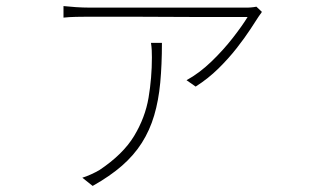

<svg xmlns="http://www.w3.org/2000/svg" viewBox="-20 -551 1040 632"><path d="M842 -512Q840 -508 837 -504.5Q834 -501 831 -496Q822 -482 804 -454.5Q786 -427 759.5 -393Q733 -359 699 -325.5Q665 -292 624 -266L594 -287Q636 -310 675.5 -348Q715 -386 746.5 -426.5Q778 -467 795 -495Q779 -495 737 -495Q695 -495 638 -495Q581 -495 520 -495.5Q459 -496 405 -496Q351 -496 315 -496Q279 -496 272 -496Q253 -496 230 -495.5Q207 -495 189 -493V-531Q207 -529 230 -527.5Q253 -526 272 -526Q279 -526 316 -526Q353 -526 408 -526Q463 -526 524.5 -526Q586 -526 643 -526Q700 -526 742 -526Q784 -526 797 -526Q801 -526 805.5 -526.5Q810 -527 815 -527.5Q820 -528 824 -529ZM513 -410Q513 -338 507.5 -279Q502 -220 487.5 -171Q473 -122 447 -81Q421 -40 381.5 -5.5Q342 29 285 61L251 34Q264 30 279.5 23Q295 16 307 9Q385 -43 421.5 -103.5Q458 -164 469 -229.5Q480 -295 480 -362Q480 -373 479.5 -385Q479 -397 477 -410Z"/></svg>

Font: Noto Sans HK Thin
Style: Regular
Weight: 100
Designer: Ryoko NISHIZUKA 西塚涼子 (kana, bopomofo & ideographs); Paul D. Hunt (Latin, Greek & Cyrillic); Sandoll Communications 산돌커뮤니
Foundry: Adobe
Version: Version 2.004-H2;hotconv 1.0.118;makeotfexe 2.5.65603